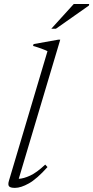

<svg xmlns="http://www.w3.org/2000/svg" viewBox="-20 -902 453 932"><path d="M210.5 -653.5Q184.5 -666.5 140.5 -679L143 -688L263 -709.5H272.5L71 -34Q94.5 -35 126.2 -49.5Q158 -64 199.5 -103L210.5 -91Q159 -33.5 120.2 -11.8Q81.5 10 52.5 10Q30 10 23.8 2.2Q17.5 -5.5 23.5 -25ZM229 -762.5 338 -882.5H413L411.5 -875L251.5 -762.5Z"/></svg>

Font: Newsreader 16pt Light
Style: Italic
Weight: 300
Italic angle: -17°
Designer: Hugues Gentile
Foundry: Production Type
Version: Version 1.003; ttfautohint (v1.8.3)